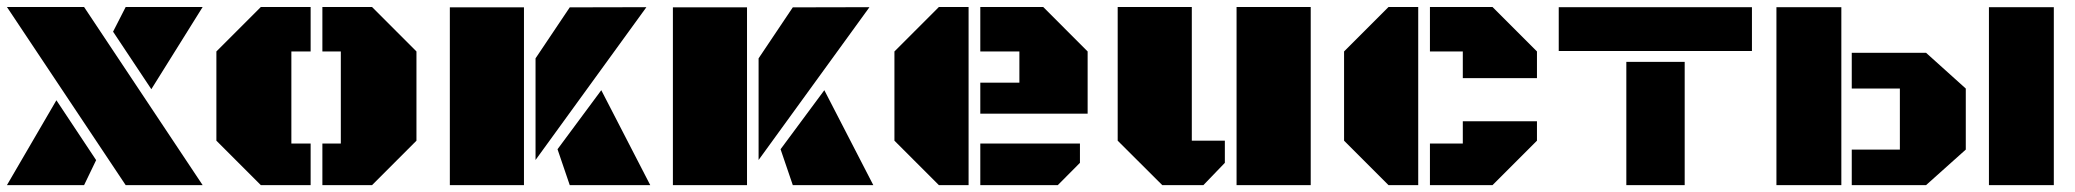

<svg xmlns="http://www.w3.org/2000/svg" viewBox="-27 -539 6042 559"><path d="M217.8 -518.6 563 0H338.9L-6.8 -518.6ZM302.2 -446.8 338.9 -518.6H563L413.6 -279.3ZM217.8 0H-6.8L137.2 -247.1L252.9 -72.8Z M1185.5 -129.4 1056.2 0H911.6V-121.1H965.3V-389.2H911.6V-518.6H1056.2L1185.5 -389.2ZM821.3 -121.1H877.4V0H732.4L603 -129.4V-389.2L732.4 -518.6H877.4V-389.2H821.3Z M1498.5 -517.6V0H1282.7V-517.6ZM1631.8 -517.6 1855 -518.1 1532.2 -73.2V-369.1ZM1866.2 0H1631.8L1596.2 -104.5L1723.6 -276.4Z M2147.9 -517.6V0H1932.1V-517.6ZM2281.2 -517.6 2504.4 -518.1 2181.6 -73.2V-369.1ZM2515.6 0H2281.2L2245.6 -104.5L2373 -276.4Z M2793 0H2706.5L2577.1 -129.4V-389.2L2706.5 -518.6H2793ZM2827.1 -208V-298.3H2940.9V-389.2H2827.1V-518.6H3010.3L3139.6 -389.2V-208ZM2827.1 0V-121.1H3117.2V-64.9L3052.7 0Z M3789.1 -518.6V0H3573.2V-518.6ZM3442.9 -129.4H3539.1V-64.9L3476.6 0H3356.9L3227.1 -129.4V-518.6H3442.9Z M4102.1 0H4015.6L3886.2 -129.4V-389.2L4015.6 -518.6H4102.1ZM4136.2 -389.2V-518.6H4318.4L4447.8 -389.2V-311.5H4231.9V-389.2ZM4136.2 0V-121.1H4231.9V-186H4447.8V-129.4L4318.4 0Z M4708 -358.9H4877.9V0H4708ZM4511.2 -518.1H5073.7V-390.6H4511.2Z M5145 -518.1H5334V0H5145ZM5763.7 -518.1H5952.6V0H5763.7ZM5364.3 -103.5H5504.4V-281.2H5364.3V-385.3H5580.6L5696.3 -281.2V-103.5L5580.6 0H5364.3Z"/></svg>

Font: Black Ops One [rus by aLiNcE]
Style: Regular
Weight: 400
Designer: James Grieshaber
Foundry: James Grieshaber
Version: Version 1.002;May 25, 2024;FontCreator 13.0.0.2680 64-bit